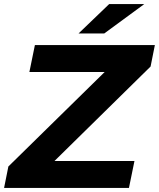

<svg xmlns="http://www.w3.org/2000/svg" viewBox="-37 -921 779 941"><path d="M-17 0 4 -105 536 -627 550 -568H107L134 -700H722L701 -595L170 -73L156 -132H622L595 0ZM348 -757 498 -901H670L474 -757Z"/></svg>

Font: MOST Montserrat
Style: Bold Italic
Weight: 700
Italic angle: -11.3°
Designer: Julieta Ulanovsky
Foundry: Julieta Ulanovsky
Version: Version 8.000;March 11, 2024;FontCreator 15.0.0.2926 64-bit